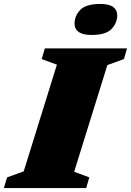

<svg xmlns="http://www.w3.org/2000/svg" viewBox="-50 -952 664 972"><path d="M238 -624.5 161 -653 177 -707H593L577.5 -653L493.5 -622.5L325.5 -82.5L402 -54L386.5 0H-30.5L-14 -54L70 -84.5ZM414 -775Q369.5 -775 348.5 -790Q327.5 -805 327.5 -832Q327.5 -872 356.5 -902Q385.5 -932 457 -932Q501.5 -932 522.5 -917Q543.5 -902 543.5 -875Q543.5 -835.5 514.5 -805.2Q485.5 -775 414 -775Z"/></svg>

Font: Newsreader Caption ExtraBold
Style: Italic
Weight: 800
Italic angle: -17°
Designer: Hugues Gentile
Foundry: Production Type
Version: Version 1.001